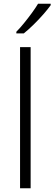

<svg xmlns="http://www.w3.org/2000/svg" viewBox="-20 -1014 293 1034"><path d="M145 0H88V-760H145ZM253 -986Q238 -965 213.5 -937Q189 -909 161 -881.5Q133 -854 108 -834H68V-843Q87 -862 109 -889Q131 -916 151.5 -944Q172 -972 185 -994H253Z"/></svg>

Font: Noto Sans Lao Light
Style: Regular
Weight: 300
Designer: Monotype Design Team
Foundry: Monotype Imaging Inc.
Version: Version 2.003; ttfautohint (v1.8.4.7-5d5b)